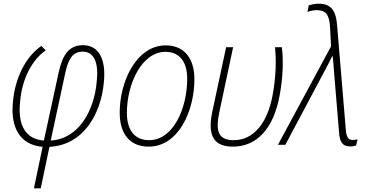

<svg xmlns="http://www.w3.org/2000/svg" viewBox="-20 -785 2016 1041"><path d="M164 236H201L248 11C433 2 528 -168 543 -339C556 -461 517 -540 430 -540C355 -540 319 -489 298 -392L218 -23C119 -30 75 -106 89 -233C99 -356 152 -459 228 -512L204 -536C117 -475 61 -360 50 -231C36 -93 89 1 211 11ZM255 -23 334 -390C350 -463 373 -505 428 -505C494 -505 516 -439 504 -338C490 -188 409 -32 255 -23Z M786 10C947 10 1034 -182 1034 -356C1034 -468 979 -539 879 -539C721 -539 629 -346 629 -174C629 -59 684 10 786 10ZM789 -25C709 -25 668 -80 668 -173C668 -331 749 -504 877 -504C957 -504 995 -445 995 -358C995 -197 919 -25 789 -25Z M1243 10C1371 10 1463 -86 1496 -267C1515 -368 1517 -462 1508 -529H1471C1478 -461 1477 -369 1458 -269C1429 -112 1351 -25 1248 -25C1165 -25 1146 -70 1170 -181L1244 -529H1206L1131 -179C1103 -46 1142 10 1243 10Z M1879 9C1893 9 1903 7 1911 3L1919 -30C1913 -28 1903 -26 1893 -26C1871 -26 1858 -38 1855 -82L1807 -655C1800 -733 1770 -765 1707 -765C1685 -765 1667 -760 1654 -756L1647 -720C1659 -725 1678 -730 1697 -730C1744 -730 1764 -708 1769 -645L1775 -534L1487 0H1527L1741 -402C1755 -428 1769 -455 1781 -480H1784C1786 -453 1789 -432 1792 -384L1818 -71C1821 -15 1837 9 1879 9Z"/></svg>

Font: Noto Sans SemiCondensed ExtraLight
Style: Italic
Weight: 200
Width: 4
Italic angle: -12°
Designer: Monotype Design Team
Foundry: Monotype Imaging Inc.
Version: Version 2.013